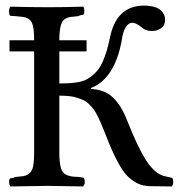

<svg xmlns="http://www.w3.org/2000/svg" viewBox="-20 -671 645 692"><path d="M599.1 1 521 0Q512.7 0 508.8 -1Q487.3 -2.9 468.5 -13.9Q449.7 -24.9 436 -39.8Q422.4 -54.7 407.7 -81.3Q393.1 -107.9 383.3 -130.4Q373.5 -152.8 358.9 -189.9Q350.1 -211.9 345 -224.4Q339.8 -236.8 332 -252.4Q324.2 -268.1 317.9 -276.4Q311.5 -284.7 302.2 -294.4Q293 -304.2 283.2 -308.8Q273.4 -313.5 259.8 -318.1Q246.1 -322.8 230.2 -324.5Q214.4 -326.2 193.8 -326.2V-121.1Q193.8 -90.8 198.2 -70.8Q201.7 -52.7 212.6 -44.7Q223.6 -36.6 245.1 -34.2Q261.2 -34.2 280.8 -30.8Q283.7 -27.8 285.2 -22V-8.8Q280.8 0 279.8 1Q262.7 1 219.7 0Q176.8 -1 158.2 -1H147Q128.4 -1 82.5 0Q36.6 1 18.1 1Q13.7 -2.4 12.9 -12.9Q12.2 -23.4 16.1 -27.8L30.8 -30.8Q30.8 -33.2 36.1 -33.2Q50.8 -34.7 64 -36.1Q93.8 -42 99.1 -70.8Q103 -88.4 103 -121.1V-485.8H14.2V-525.9H103Q103 -559.1 99.1 -575.2Q96.2 -591.3 87.9 -599.1Q79.6 -606.9 64 -609.9Q50.8 -611.3 36.1 -612.8Q32.2 -612.8 25.9 -613.3Q19.5 -613.8 17.1 -613.8Q13.2 -617.7 13.2 -624Q11.7 -630.9 13.2 -637.2Q15.1 -645 17.1 -647Q97.2 -645 147.9 -645H158.2Q211.4 -645 279.8 -647Q283.7 -643.1 283.9 -632.8Q284.2 -622.6 280.8 -618.2L266.1 -615.2Q266.1 -612.8 261.2 -612.8Q258.3 -612.3 248.3 -611.3Q238.3 -610.4 233.9 -609.9Q217.8 -606.9 209.5 -598.9Q201.2 -590.8 198.2 -575.2Q193.8 -556.6 193.8 -525.9H292V-485.8H193.8V-370.1Q266.6 -370.1 292 -384.8Q312 -395.5 326.9 -412.1Q341.8 -428.7 351.1 -450.9Q360.4 -473.1 365.5 -491Q370.6 -508.8 376 -534.2Q398.9 -649.9 498 -650.9Q511.2 -650.9 516.1 -649.9Q546.4 -647 560.8 -632.6Q575.2 -618.2 575.2 -600.1Q575.2 -580.1 560.8 -569.6Q546.4 -559.1 527.8 -559.1Q503.9 -559.1 488.8 -574.2Q486.8 -574.2 486.8 -575.2Q469.2 -588.9 457 -588.9Q432.6 -588.9 420.9 -540Q420.4 -538.1 419.9 -533.2Q419.4 -528.3 418.9 -525.9Q393.1 -386.7 308.1 -354V-350.1Q356.9 -348.6 387.5 -319.3Q418 -290 439 -234.9Q476.1 -141.1 504.9 -95.7Q533.7 -50.3 564 -39.1Q569.8 -36.1 573.2 -36.1Q585.4 -33.7 601.1 -29.8Q605.5 -20.5 604 -8.8Q601.6 -1.5 599.1 1Z"/></svg>

Font: Common Serif News
Style: Regular
Weight: 450
Designer: Philipp H. Poll, Khaled Hosny
Foundry: Stefan Peev, Context Ltd.
Version: Version 1.026